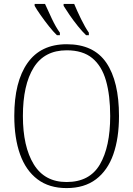

<svg xmlns="http://www.w3.org/2000/svg" viewBox="-20 -951 682 981"><path d="M320 10Q231 10 171.5 -35Q112 -80 82.5 -162.5Q53 -245 53 -359Q53 -533 120.5 -629Q188 -725 321 -725Q459 -725 523.5 -630Q588 -535 588 -358Q588 -245 559 -162.5Q530 -80 470.5 -35Q411 10 320 10ZM320 -21Q438 -21 490.5 -111Q543 -201 543 -358Q543 -464 521.5 -539Q500 -614 451.5 -654Q403 -694 321 -694Q207 -694 152 -605.5Q97 -517 97 -358Q97 -202 152.5 -111.5Q208 -21 320 -21ZM420 -771Q401 -789 378 -817.5Q355 -846 335.5 -874.5Q316 -903 305 -921V-931H359Q373 -897 394 -854Q415 -811 434 -784V-771ZM271 -771Q252 -789 229.5 -817.5Q207 -846 187 -874.5Q167 -903 157 -921V-931H210Q225 -897 245.5 -854Q266 -811 286 -784V-771Z"/></svg>

Font: Noto Serif SemiCondensed ExtraLight
Style: Regular
Weight: 200
Width: 4
Designer: Monotype Design Team
Foundry: Monotype Imaging Inc.
Version: Version 2.014